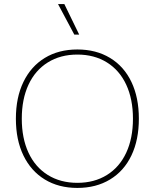

<svg xmlns="http://www.w3.org/2000/svg" viewBox="-20 -913 760 943"><path d="M662 -330Q662 -226 625.5 -149.5Q589 -73 520.5 -31.5Q452 10 360 10Q268 10 200 -31.5Q132 -73 95 -149.5Q58 -226 58 -330Q58 -434 95 -510.5Q132 -587 200 -628.5Q268 -670 360 -670Q452 -670 520.5 -628.5Q589 -587 625.5 -510.5Q662 -434 662 -330ZM87 -330Q87 -234 120 -163Q153 -92 215 -53.5Q277 -15 360 -15Q443 -15 505 -53.5Q567 -92 600 -163Q633 -234 633 -330Q633 -426 600 -497Q567 -568 505 -606.5Q443 -645 360 -645Q277 -645 215 -606.5Q153 -568 120 -497Q87 -426 87 -330ZM369 -743H345L265 -893H296Z"/></svg>

Font: Work Sans ExtraLight
Style: Regular
Weight: 280
Designer: Wei Huang
Foundry: Wei Huang
Version: Version 1.500